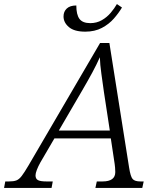

<svg xmlns="http://www.w3.org/2000/svg" viewBox="-78 -926 775 946"><path d="M-58 0 -52 -32H-34Q-11 -32 2.5 -37Q16 -42 29 -59Q42 -76 62 -110L415 -714H461L558 -101Q565 -56 575.5 -44Q586 -32 614 -32H630L623 0H392L399 -32H427Q490 -32 490 -78Q490 -88 489 -100Q488 -112 487 -118L468 -244H190L120 -124Q110 -106 103.5 -89Q97 -72 97 -62Q97 -45 109 -38.5Q121 -32 151 -32H182L176 0ZM328 -482 212 -283H463L434 -473Q428 -517 421.5 -562.5Q415 -608 414 -644Q398 -608 377 -569Q356 -530 328 -482ZM342 -770Q288 -770 261.5 -792.5Q235 -815 235 -845Q235 -869 251 -884Q267 -899 298 -899Q298 -854 313.5 -833Q329 -812 367 -812Q398 -812 423.5 -826.5Q449 -841 467.5 -863Q486 -885 498 -906L523 -889Q507 -862 483 -834.5Q459 -807 424 -788.5Q389 -770 342 -770Z"/></svg>

Font: Noto Serif Light
Style: Italic
Weight: 300
Italic angle: -12°
Designer: Monotype Design Team
Foundry: Monotype Imaging Inc.
Version: Version 2.013